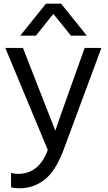

<svg xmlns="http://www.w3.org/2000/svg" viewBox="-20 -804 588 1042"><path d="M8.8 -543.9H104.5L280.3 -94.7Q289.1 -123 372.1 -355.5L439.5 -543.9H530.3L325.2 8.8Q282.2 124 222.2 170.9Q162.1 217.8 85.9 217.8Q64.5 217.8 40 212.9V134.8Q61.5 139.6 77.1 139.6Q192.4 139.6 239.3 9.8ZM89.8 -610.4 229.5 -784.2H311.5L451.2 -610.4H365.2L269.5 -728.5L174.8 -610.4Z"/></svg>

Font: GenEi M Gothic v2 Regular
Style: Regular
Weight: 400
Version: Version 2.0